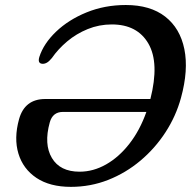

<svg xmlns="http://www.w3.org/2000/svg" viewBox="-20 -733 762 766"><path d="M56 -257.5Q78.5 -338 160.5 -338H580Q616.5 -482 572.2 -558.8Q528 -635.5 426 -635.5Q375.5 -635.5 330 -617Q284.5 -598.5 248 -567.8Q211.5 -537 187 -501.5Q176 -488 167 -483Q158 -478 149.5 -478.5Q129 -479.5 137 -506Q154 -559 203.5 -606.5Q253 -654 325.2 -683.5Q397.5 -713 482 -713Q579.5 -713 639 -666.8Q698.5 -620.5 715.5 -537Q732.5 -453.5 702 -342.5Q682 -269.5 640.2 -205.2Q598.5 -141 540.2 -92Q482 -43 411.5 -15.2Q341 12.5 263 12.5Q179 12.5 125.5 -23.2Q72 -59 53.5 -120.2Q35 -181.5 56 -257.5ZM297.5 -48Q352 -48 403.2 -77Q454.5 -106 496.2 -159.5Q538 -213 564 -286.5H231Q190 -286.5 178.5 -244.5Q154.5 -157.5 187 -102.8Q219.5 -48 297.5 -48Z"/></svg>

Font: Fraunces 9pt S100
Style: Italic
Weight: 400
Italic angle: -16°
Version: Version 1.000; ttfautohint (v1.8.3)